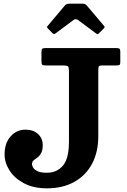

<svg xmlns="http://www.w3.org/2000/svg" viewBox="-20 -1012 692 1047"><path d="M264.5 -832.5 242 -856Q236 -861.5 236 -863.8Q236 -866 241 -872L335 -983.5Q342 -992 361.5 -992H429Q445 -992 452 -983.5L548 -870Q553.5 -864.5 546.5 -857.5L519.5 -830.5Q514 -825 512 -825.2Q510 -825.5 503.5 -830L406 -902.5Q393 -912 381 -903L282.5 -829.5Q274 -823 264.5 -832.5ZM5 -170Q5 -231.5 37.8 -268.2Q70.5 -305 119 -305Q161 -305 187 -281.5Q213 -258 213 -221Q213 -192 204.2 -176.8Q195.5 -161.5 183.8 -153.2Q172 -145 163.2 -137.5Q154.5 -130 154.5 -117Q154.5 -108.5 161 -97.5Q167.5 -86.5 185 -78.2Q202.5 -70 236 -70Q289.5 -70 322.8 -108.2Q356 -146.5 356 -240V-626Q356 -644.5 351 -649.8Q346 -655 327 -655H232Q215.5 -655 210.8 -658.8Q206 -662.5 206 -679.5V-725.5Q206 -742 210.5 -746Q215 -750 231 -750H613.5Q625.5 -750 630.8 -746.8Q636 -743.5 636 -730.5V-674Q636 -661.5 632 -658.2Q628 -655 615.5 -655H537Q522 -655 519 -650Q516 -645 516 -630V-270Q516 -182.5 481.8 -118.5Q447.5 -54.5 384.5 -19.8Q321.5 15 236 15Q162.5 15 110.8 -12.5Q59 -40 32 -82.5Q5 -125 5 -170Z"/></svg>

Font: Besley*
Style: Bold
Weight: 700
Designer: Owen Earl
Foundry: indestructible type*
Version: Version 2.000; ttfautohint (v1.8.3)